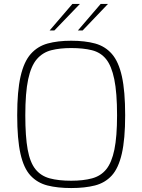

<svg xmlns="http://www.w3.org/2000/svg" viewBox="-20 -945 719 971"><path d="M340 6Q271 6 220 -7Q169 -20 134.5 -57Q100 -94 83.5 -167.5Q67 -241 67 -362Q67 -484 84 -558.5Q101 -633 135.5 -672Q170 -711 221 -725Q272 -739 340 -739Q410 -739 461 -725Q512 -711 546 -672Q580 -633 596.5 -558.5Q613 -484 613 -362Q613 -241 596 -167.5Q579 -94 545 -57Q511 -20 460 -7Q409 6 340 6ZM340 -31Q401 -31 445.5 -43Q490 -55 517.5 -89Q545 -123 558.5 -188.5Q572 -254 572 -362Q572 -476 558 -544Q544 -612 516.5 -646Q489 -680 445 -691Q401 -702 340 -702Q283 -702 239.5 -691Q196 -680 166.5 -646Q137 -612 122.5 -544Q108 -476 108 -362Q108 -254 120 -188.5Q132 -123 159.5 -89Q187 -55 231.5 -43Q276 -31 340 -31ZM374 -791 489 -925H526L398 -791ZM231 -791 346 -925H384L255 -791Z"/></svg>

Font: Exo Thin ExtraLight
Style: Regular
Weight: 250
Version: Version 2.000